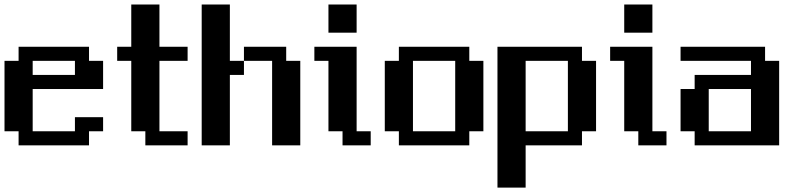

<svg xmlns="http://www.w3.org/2000/svg" viewBox="-20 -645 3540 852"><path d="M0 -375H62.5V-437.5H375V-375H437.5V-250H125V-62.5H312.5V-125H437.5V-62.5H375V0H62.5V-62.5H0ZM125 -375V-312.5H312.5V-375Z M500 -437.5H562.5V-625H687.5V-437.5H812.5V-375H687.5V-62.5H812.5V0H625V-62.5H562.5V-375H500Z M875 -625H1000V-375H1062.5V-437.5H1250V-375H1312.5V0H1187.5V-375H1062.5V-312.5H1000V0H875Z M1375 -437.5H1562.5V-62.5H1625V0H1500V-62.5H1437.5V-375H1375ZM1437.5 -625H1562.5V-500H1437.5Z M1687.5 -375H1750V-437.5H2062.5V-375H2125V-62.5H2062.5V0H1750V-62.5H1687.5ZM1812.5 -375V-62.5H2000V-375Z M2187.5 -437.5H2562.5V-375H2625V-62.5H2562.5V0H2312.5V187.5H2187.5ZM2312.5 -375V-62.5H2500V-375Z M2687.5 -437.5H2875V-62.5H2937.5V0H2812.5V-62.5H2750V-375H2687.5ZM2750 -625H2875V-500H2750Z M3000 -437.5H3375V-375H3437.5V0H3062.5V-62.5H3000V-250H3062.5V-312.5H3312.5V-375H3000ZM3125 -250V-62.5H3312.5V-250Z"/></svg>

Font: NeoDunggeunmo Pro
Style: Regular
Weight: 400
Version: Version 1.020